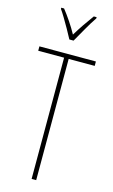

<svg xmlns="http://www.w3.org/2000/svg" viewBox="-142 -1002 619 1054"><g transform="rotate(15 168.0 -475.0)"><path d="M180 0H154V-689H7V-714H328V-689H180ZM156 -793Q143 -818 126.5 -847Q110 -876 94.5 -902Q79 -928 68 -943V-950H84Q104 -925 127 -891Q150 -857 168 -824Q188 -857 208 -886.5Q228 -916 253 -950H269V-943Q247 -911 223.5 -869.5Q200 -828 180 -793Z"/></g></svg>

Font: Noto Sans Lao Looped ExtraCondensed Thin
Style: Regular
Weight: 100
Width: 2
Designer: Mark Frömberg, Ben Mitchell
Foundry: The Fontpad Ltd
Version: Version 1.002; ttfautohint (v1.8.4.7-5d5b)